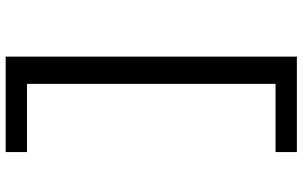

<svg xmlns="http://www.w3.org/2000/svg" viewBox="-210 -630 1041 660"><g transform="rotate(90 310.0 -300.5)"><path d="M175 -801H503.2V-727.7H246.2L268.7 -746.7V145.7L246.2 126.7H503.2V200H175Z"/></g></svg>

Font: Monaspace Neon Var
Style: Regular
Weight: 400
Designer: Riley Cran and the Lettermatic Team
Version: Version 1.000 (Monaspace Neon Var)